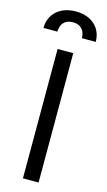

<svg xmlns="http://www.w3.org/2000/svg" viewBox="-158 -996 579 1043"><g transform="rotate(15 131.0 -475.0)"><path d="M176.1 -727.3H88.1V0H176.1ZM-15.6 -818.2H62.5C62.5 -855.1 81 -889.2 132.1 -889.2C180.4 -889.2 200.3 -856.5 200.3 -818.2H278.4C278.4 -894.9 223 -950.3 132.1 -950.3C41.2 -950.3 -15.6 -894.9 -15.6 -818.2Z"/></g></svg>

Font: Margiela Sans
Style: Regular
Weight: 400
Designer: Stefan Endress, Andreas Faust
Version: Version 1.100;FEAKit 1.0